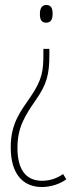

<svg xmlns="http://www.w3.org/2000/svg" viewBox="-20 -549 303 770"><path d="M191 -494C191 -514 186 -529 166 -529C148 -529 140 -516 140 -492C140 -470 147 -458 165 -458C186 -458 191 -474 191 -494ZM178 -330V-353H154V-331C154 -264 149 -229 102 -160C63 -103 23 -55 23 42C23 151 74 201 148 201C187 201 223 187 246 170L233 149C209 166 180 176 149 176C86 176 50 134 50 44C50 -40 81 -86 125 -150C167 -211 178 -249 178 -330Z"/></svg>

Font: Noto Sans Gurmukhi UI ExtraCondensed Thin
Style: Regular
Weight: 100
Width: 2
Designer: Jelle Bosma - Monotype Design Team
Foundry: Monotype Imaging Inc.
Version: Version 2.004